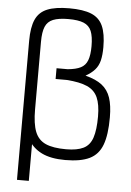

<svg xmlns="http://www.w3.org/2000/svg" viewBox="-63 -867 726 1067"><g transform="rotate(5 300.0 -333.5)"><path d="M73 154V-622Q73 -697 92.5 -740.5Q112 -784 157.5 -802.5Q203 -821 280 -821Q358 -821 403 -802.5Q448 -784 467.5 -740.5Q487 -697 487 -622Q487 -578 479.5 -547.5Q472 -517 453 -495.5Q434 -474 402 -456Q461 -441 494.5 -415Q528 -389 542.5 -346Q557 -303 557 -236Q557 -139 536 -83Q515 -27 465.5 -3Q416 21 330 21Q249 21 198.5 -4Q148 -29 120.5 -77.5Q93 -126 83 -197.5Q73 -269 73 -361L139 -244Q139 -165 156.5 -120.5Q174 -76 215.5 -57.5Q257 -39 330 -39Q391 -39 426.5 -56.5Q462 -74 476.5 -117.5Q491 -161 491 -236Q491 -303 473.5 -342Q456 -381 414.5 -399.5Q373 -418 300 -423H238V-483H300Q346 -487 372.5 -500.5Q399 -514 410 -543.5Q421 -573 421 -622Q421 -676 408.5 -706Q396 -736 365.5 -748.5Q335 -761 280 -761Q226 -761 195 -748.5Q164 -736 151.5 -706Q139 -676 139 -622V154Z"/></g></svg>

Font: Victor Mono Light
Style: Regular
Weight: 300
Monospace: yes
Designer: Rune Bjørnerås
Version: Version 1.561;gftools[0.9.30]